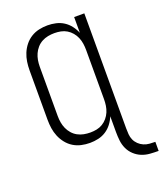

<svg xmlns="http://www.w3.org/2000/svg" viewBox="-166 -851 979 1153"><g transform="rotate(-20 323.0 -274.5)"><path d="M646 194Q619 194 591.5 192Q564 190 539 180Q514 170 493.5 151Q473 132 461.5 107Q450 82 447 54.5Q444 27 444 0V-101Q434 -76 417.5 -54.5Q401 -33 378.5 -18.5Q356 -4 329.5 2Q303 8 276 8Q248 8 221 2Q194 -4 170.5 -18.5Q147 -33 129.5 -55Q112 -77 101.5 -102.5Q91 -128 87 -155Q83 -182 83 -210V-525Q83 -553 87 -580Q91 -607 101.5 -632.5Q112 -658 129.5 -680Q147 -702 170.5 -716.5Q194 -731 221 -737Q248 -743 276 -743Q303 -743 329.5 -737Q356 -731 378.5 -716.5Q401 -702 417.5 -680.5Q434 -659 444 -634V-735H509V0Q509 19 510.5 38Q512 57 519.5 74Q527 91 541 104.5Q555 118 572.5 125.5Q590 133 609 134.5Q628 136 646 136ZM299 -50Q320 -50 340 -54Q360 -58 377.5 -68.5Q395 -79 408.5 -95Q422 -111 430 -130Q438 -149 441 -169.5Q444 -190 444 -210V-525Q444 -545 441 -565.5Q438 -586 430 -605Q422 -624 408.5 -640Q395 -656 377.5 -666.5Q360 -677 340 -681Q320 -685 299 -685Q278 -685 257.5 -681Q237 -677 218.5 -667Q200 -657 186 -641Q172 -625 163.5 -606Q155 -587 151.5 -566.5Q148 -546 148 -525V-210Q148 -189 151.5 -168.5Q155 -148 163.5 -129Q172 -110 186 -94Q200 -78 218.5 -68Q237 -58 257.5 -54Q278 -50 299 -50Z"/></g></svg>

Font: Iosevka Custom Light Extended
Style: Regular
Weight: 300
Width: 7
Monospace: yes
Designer: Belleve Invis
Foundry: Belleve Invis
Version: Version 11.2.4; ttfautohint (v1.8.4)